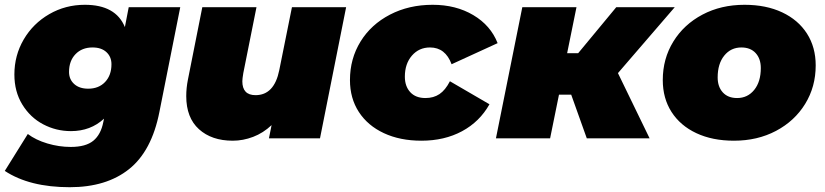

<svg xmlns="http://www.w3.org/2000/svg" viewBox="-40 -577 3440 801"><path d="M712 -547 625 -110Q593 53 498.5 128.5Q404 204 251 204Q83 204 -20 136L76 -18Q109 7 157.5 21.5Q206 36 255 36Q318 36 349.5 10Q381 -16 391 -68L394 -82Q338 -30 256 -30Q194 -30 140 -58.5Q86 -87 53 -141Q20 -195 20 -266Q20 -346 59 -412.5Q98 -479 165.5 -518Q233 -557 314 -557Q443 -557 481 -464L497 -547ZM328 -207Q372 -207 398.5 -235Q425 -263 425 -309Q425 -340 404 -359.5Q383 -379 346 -379Q302 -379 275 -351Q248 -323 248 -277Q248 -246 269.5 -226.5Q291 -207 328 -207Z M1404 -547 1295 0H1082L1093 -55Q1058 -22 1016 -6Q974 10 931 10Q843 10 790 -38Q737 -86 737 -176Q737 -210 744 -245L804 -547H1030L975 -272Q971 -248 971 -238Q971 -180 1026 -180Q1104 -180 1125 -284L1178 -547Z M1420 -243Q1420 -332 1464 -403.5Q1508 -475 1587 -516Q1666 -557 1765 -557Q1862 -557 1934.5 -514Q2007 -471 2036 -397L1844 -309Q1818 -379 1754 -379Q1708 -379 1678.5 -345Q1649 -311 1649 -257Q1649 -217 1671.5 -192.5Q1694 -168 1735 -168Q1769 -168 1793.5 -184.5Q1818 -201 1837 -238L2002 -142Q1961 -69 1887.5 -29.5Q1814 10 1718 10Q1629 10 1561.5 -21.5Q1494 -53 1457 -110Q1420 -167 1420 -243Z M2538 -272 2670 0H2408L2343 -182H2292L2255 0H2029L2139 -547H2365L2326 -355H2372L2531 -547H2775Z M2725 -243Q2725 -332 2769 -403.5Q2813 -475 2890.5 -516Q2968 -557 3066 -557Q3156 -557 3223 -525.5Q3290 -494 3326.5 -437Q3363 -380 3363 -304Q3363 -215 3319 -143.5Q3275 -72 3197.5 -31Q3120 10 3022 10Q2932 10 2865 -21.5Q2798 -53 2761.5 -110Q2725 -167 2725 -243ZM3134 -293Q3134 -332 3112.5 -355.5Q3091 -379 3053 -379Q3009 -379 2981.5 -345Q2954 -311 2954 -254Q2954 -215 2975.5 -191.5Q2997 -168 3035 -168Q3079 -168 3106.5 -202Q3134 -236 3134 -293Z"/></svg>

Font: Montserrat Alternates Black
Style: Italic
Weight: 900
Italic angle: -11.3°
Designer: Julieta Ulanovsky
Foundry: Julieta Ulanovsky
Version: Version 7.200